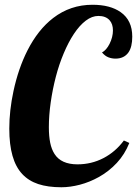

<svg xmlns="http://www.w3.org/2000/svg" viewBox="-20 -770 575 806"><path d="M73.2 -39.6Q45.9 -68.8 32.5 -116Q19 -163.1 19 -230Q19 -305.7 36.6 -387.7Q57.1 -482.9 95.2 -558.1Q139.6 -645.5 203.1 -694.3Q275.4 -750 368.2 -750Q442.9 -750 486.8 -718.8Q535.2 -684.6 535.2 -616.2Q535.2 -573.2 519.5 -550.3Q501 -523.9 464.8 -523.9Q449.7 -523.9 435.3 -529.3Q420.9 -534.7 408.2 -549.8Q417 -554.2 425.3 -563.7Q433.6 -573.2 439.9 -585.9Q454.1 -614.3 454.1 -642.1Q454.1 -668.9 440.4 -684.6Q424.3 -703.1 393.1 -703.1Q366.2 -703.1 340.1 -683.3Q314 -663.6 290 -627.4Q267.1 -592.8 247.6 -546.4Q228 -500 214.4 -447.8Q200.7 -395 192.9 -340.3Q185.1 -285.6 185.1 -235.8Q185.1 -198.7 190.7 -170.9Q196.3 -143.1 209 -123.5Q236.8 -80.1 305.2 -80.1Q363.8 -80.1 414.1 -106.2Q464.4 -132.3 500 -180.2L522.9 -169.9Q503.9 -122.1 470.5 -86.2Q437 -50.3 395 -26.9Q356.4 -5.4 315.4 5.4Q274.4 16.1 237.8 16.1Q181.2 16.1 140.6 2.7Q100.1 -10.7 73.2 -39.6Z"/></svg>

Font: Pattaya
Style: Regular
Weight: 400
Designer: Pablo Impallari / Thai characters Designed by Thanarat Vachiruckul and Suppakit Chalermlarp
Foundry: Pablo Impallari
Version: Version 2.001